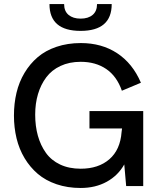

<svg xmlns="http://www.w3.org/2000/svg" viewBox="-20 -911 790 940"><path d="M222.2 -891.1H293.9Q293.9 -856 315.9 -837.9Q337.9 -819.8 374.5 -819.8Q412.1 -819.8 433.6 -838.1Q455.1 -856.4 455.1 -891.1H526.9Q526.9 -759.8 374.5 -759.8Q222.2 -759.8 222.2 -891.1ZM375 9.3Q310.5 9.3 256.8 -9Q203.1 -27.3 165 -59.8Q127 -92.3 100.3 -136.7Q73.7 -181.2 61 -233.9Q48.3 -286.6 48.3 -345.2Q48.3 -404.3 60.8 -456.8Q73.2 -509.3 99.9 -554Q126.5 -598.6 164.6 -631.1Q202.6 -663.6 256.8 -681.9Q311 -700.2 376 -700.2Q478 -700.2 553.7 -650.4Q629.4 -600.6 669.9 -505.9L576.7 -466.8Q551.8 -538.1 500 -573.2Q448.2 -608.4 375 -608.4Q319.3 -608.4 276.1 -588.1Q232.9 -567.9 206.3 -532.2Q179.7 -496.6 166 -450.4Q152.3 -404.3 152.3 -349.6Q152.3 -293.5 165.5 -246.3Q178.7 -199.2 204.8 -162.6Q231 -126 274.4 -105.5Q317.9 -85 375 -85Q461.9 -85 515.4 -131.3Q568.8 -177.7 575.2 -264.2L577.6 -282.2H418V-367.2H681.2V0H597.7L588.4 -106Q558.1 -51.8 502.7 -21.2Q447.3 9.3 375 9.3Z"/></svg>

Font: HK Grotesk SemiBold Legacy
Style: Regular
Weight: 600
Designer: Alfredo Marco Pradil
Foundry: Hanken Design Co.
Version: Version 2.022;PS 002.022;hotconv 1.0.88;makeotf.lib2.5.64775